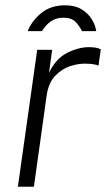

<svg xmlns="http://www.w3.org/2000/svg" viewBox="-20 -705 404 725"><path d="M47.5 0 120.5 -517H177L165 -430Q191 -484 233.8 -505.5Q276.5 -527 316.5 -527Q329 -527 341.2 -525Q353.5 -523 360.5 -518.5L352 -457Q344 -461 330.2 -462.8Q316.5 -464.5 307.5 -464.5Q277.5 -466 245 -455.2Q212.5 -444.5 187.5 -417.8Q162.5 -391 156 -343L108 0ZM225.7 -685Q170.7 -685 134.7 -654.8Q98.7 -624.5 84.8 -587.5H137.8Q143.7 -596 153.8 -608Q163.9 -620 179.9 -629Q196 -638 219.5 -638Q251.5 -638 266.9 -620.8Q282.3 -603.5 289.3 -587.5H343.3Q340.5 -609.5 326.8 -632Q313.1 -654.5 288.1 -669.8Q263.2 -685 225.7 -685Z"/></svg>

Font: Public Sans ExtraLight
Style: Italic
Weight: 200
Italic angle: -8°
Designer: The Public Sans project authors (U.S. Web Design System). Libre Franklin designed by Pablo Impallari and Rodrigo Fuenzal
Version: Version 1.007; ttfautohint (v1.8.1) -l 8 -r 50 -G 200 -x 14 